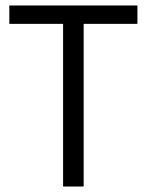

<svg xmlns="http://www.w3.org/2000/svg" viewBox="-20 -680 535 700"><path d="M210 0V-660H285V0ZM14 -593V-660H481V-593Z"/></svg>

Font: Bricolage Grotesque 48pt Condensed ExtraBold Light
Style: Regular
Weight: 300
Version: Version 1.000;gftools[0.9.30]